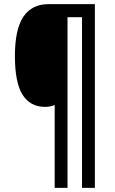

<svg xmlns="http://www.w3.org/2000/svg" viewBox="-20 -780 557 927"><path d="M438 127H376V-697H306V127H244V-273Q224 -264 197 -264Q126 -264 89 -322.5Q52 -381 52 -509Q52 -639 93 -699.5Q134 -760 214 -760H438Z"/></svg>

Font: Avrile Sans Condensed Medium
Style: Regular
Weight: 500
Width: 3
Designer: Monotype Design Team
Foundry: Monotype Imaging Inc.
Version: Version 2.001;September 10, 2019;FontCreator 11.5.0.2425 64-